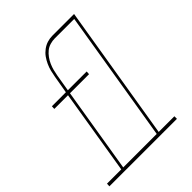

<svg xmlns="http://www.w3.org/2000/svg" viewBox="-252 -848 961 961"><g transform="rotate(-45 228.0 -367.5)"><path d="M72 -18H309L424 -717H286Q270 -717 253 -712Q236 -707 223 -696.5Q210 -686 199.5 -671.5Q189 -657 182 -641Q175 -625 171 -609.5Q167 -594 164 -577L149 -487H282L281 -469H146ZM-44 0 -43 -18H58L132 -469H35L36 -487H135L151 -580Q154 -598 158.5 -616Q163 -634 171 -651.5Q179 -669 190 -684.5Q201 -700 217 -712Q233 -724 251 -729.5Q269 -735 287 -735H441L323 -18H434V0Z"/></g></svg>

Font: Iosevka Curly Slab ThObl
Style: Regular
Weight: 100
Italic angle: -9°
Monospace: yes
Designer: Belleve Invis
Foundry: Belleve Invis
Version: Version 11.0.0; ttfautohint (v1.8.3)